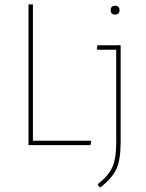

<svg xmlns="http://www.w3.org/2000/svg" viewBox="-20 -657 660 869"><path d="M390 -20 393 -16 389 0H109V-637H129V-20ZM481 -611Q481 -631 501 -631Q521 -631 521 -611Q521 -591 501 -591Q481 -591 481 -611ZM524 -453 526 -451V-12Q526 66 506.5 108.5Q487 151 433 192L423 182V176Q471 139 488.5 99.5Q506 60 506 -8V-432H422L418 -436L421 -452H504Z"/></svg>

Font: Alegreya Sans SC Thin
Style: Regular
Weight: 100
Designer: Juan Pablo del Peral
Foundry: Huerta Tipografica
Version: Version 2.007